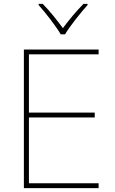

<svg xmlns="http://www.w3.org/2000/svg" viewBox="-20 -969 590 989"><path d="M293 -792H315C339 -833 394 -902 431 -943V-949H410C373 -912 332 -862 304 -824C276 -862 237 -912 200 -949H179V-943C216 -902 269 -833 293 -792ZM488 0V-25H129V-364H468V-389H129V-689H488V-714H103V0Z"/></svg>

Font: Noto Sans Thai Looped Thin
Style: Regular
Weight: 100
Designer: Sasikarn Vongin, Ben Mitchell
Foundry: The Fontpad Ltd
Version: Version 1.001